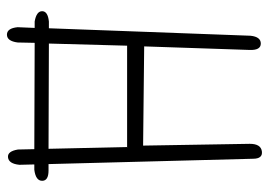

<svg xmlns="http://www.w3.org/2000/svg" viewBox="-128 -640 757 540"><g transform="rotate(-90 250.0 -370.5)"><path d="M419 -44Q416 -15 397 -15Q378 -15 379 -46L389 -343L110 -346L115 -46Q115 -15 94 -12Q73 -9 73 -37L58 -612H40Q11 -612 11 -630Q11 -648 42 -652H57L56 -694Q59 -724 77 -726Q94 -728 99 -698L100 -652L399 -651L400 -699Q404 -729 422 -729Q440 -729 443 -699L441 -651H459Q488 -646 488 -630Q488 -614 459 -611H440ZM106 -391H391L397 -611L101 -612Z"/></g></svg>

Font: Yomogi
Style: Regular
Weight: 400
Designer: satsuyako
Foundry: satsuyako
Version: Version 3.100